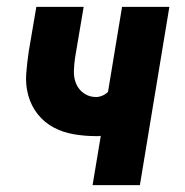

<svg xmlns="http://www.w3.org/2000/svg" viewBox="-20 -540 540 560"><path d="M250 0 274 -144Q270 -143 266.5 -143Q263 -143 259 -143Q227 -143 195 -148.5Q163 -154 136 -168.5Q109 -183 90 -207Q71 -231 62.5 -261.5Q54 -292 56.5 -325Q59 -358 64 -391L86 -520H224L199 -372Q196 -352 195.5 -332.5Q195 -313 202 -296Q209 -279 224.5 -268Q240 -257 260 -257Q269 -257 278.5 -261Q288 -265 295 -272L336 -520H474L388 0Z"/></svg>

Font: Iosevka Term Curly Hv Obl
Style: Regular
Weight: 900
Italic angle: -9°
Designer: Belleve Invis
Foundry: Belleve Invis
Version: Version 32.3.0